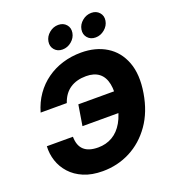

<svg xmlns="http://www.w3.org/2000/svg" viewBox="-167 -1074 1077 1206"><g transform="rotate(-20 371.0 -470.5)"><path d="M312.5 9.8Q239.3 9.8 185.5 -12.9Q131.8 -35.6 97.2 -74Q62.5 -112.3 46.9 -159.9Q31.2 -207.5 34.2 -257.8H208.5Q209 -227.5 217 -205.6Q225.1 -183.6 241.2 -168.9Q257.3 -154.3 281 -147.2Q304.7 -140.1 335.9 -140.1Q388.7 -140.1 430.9 -164.6Q473.1 -189 501.7 -238.5Q530.3 -288.1 542.5 -363.3Q554.7 -437 544.4 -486.8Q534.2 -536.6 501.7 -562Q469.2 -587.4 415.5 -587.4Q383.8 -587.4 357.2 -580.3Q330.6 -573.2 308.6 -558.6Q286.6 -543.9 270.8 -522Q254.9 -500 244.6 -469.7H69.8Q87.9 -533.2 122.8 -583Q157.7 -632.8 206.1 -667.2Q254.4 -701.7 312.7 -719.5Q371.1 -737.3 436.5 -737.3Q533.7 -737.3 604.5 -693.8Q675.3 -650.4 707 -566.9Q738.8 -483.4 718.8 -363.3Q699.2 -244.6 640.4 -161.1Q581.5 -77.6 496.6 -33.9Q411.6 9.8 312.5 9.8ZM287.6 -299.8 310.1 -437.5H582L559.1 -299.8ZM556.6 -794.9Q522.9 -794.9 503.4 -817.6Q483.9 -840.3 489.3 -872.6Q494.6 -904.8 521.7 -927.2Q548.8 -949.7 582.5 -949.7Q615.7 -949.7 635.5 -927.2Q655.3 -904.8 649.9 -872.6Q644.5 -840.3 617.2 -817.6Q589.8 -794.9 556.6 -794.9ZM335.4 -794.9Q302.2 -794.9 282.7 -817.6Q263.2 -840.3 268.6 -872.6Q273.9 -904.8 301 -927.2Q328.1 -949.7 361.3 -949.7Q395 -949.7 414.6 -927.2Q434.1 -904.8 428.7 -872.6Q423.3 -840.3 396.2 -817.6Q369.1 -794.9 335.4 -794.9Z"/></g></svg>

Font: Inter 16pt ExtraBold
Style: Italic
Weight: 800
Italic angle: -9.3988°
Version: Version 4.001;git-66647c0bb